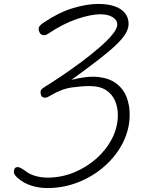

<svg xmlns="http://www.w3.org/2000/svg" viewBox="-20 -951 728 975"><path d="M219.5 4Q178.5 4 140 -8.2Q101.5 -20.5 75.5 -42.5Q50.5 -63 50.5 -75.8Q50.5 -88.5 55.5 -96.5Q60 -102.5 71 -102.5Q82 -102.5 109 -82.5Q128 -67 158.2 -58Q188.5 -49 220.5 -49Q292 -49 356.2 -75.5Q420.5 -102 470.8 -147Q521 -192 549.8 -249Q578.5 -306 578.5 -367Q578.5 -404 564.8 -437.8Q551 -471.5 519.2 -492.8Q487.5 -514 433.5 -514Q398.5 -514 345.5 -507Q292.5 -500 231 -463Q216 -453.5 204.8 -455.2Q193.5 -457 189.5 -465.5Q185.5 -475 185.8 -485.5Q186 -496 203 -507Q245 -533 295 -566.8Q345 -600.5 394.2 -637.2Q443.5 -674 484.8 -709.8Q526 -745.5 550.8 -775.8Q575.5 -806 575.5 -826Q575.5 -849.5 551.8 -864Q528 -878.5 490 -878.5Q442 -878.5 371.2 -854.8Q300.5 -831 222.5 -778.5Q210 -770.5 198.5 -772.8Q187 -775 182 -784.5Q176 -794.5 176.5 -807.2Q177 -820 203 -837Q277.5 -887.5 348.8 -909.2Q420 -931 479 -931Q528.5 -931 563 -918.8Q597.5 -906.5 615.2 -883.8Q633 -861 633 -829.5Q633 -805 616.5 -778.2Q600 -751.5 565 -718.8Q530 -686 475 -643.8Q420 -601.5 343 -545.5Q424.5 -566.5 481 -559.8Q537.5 -553 572.2 -526Q607 -499 622.8 -458Q638.5 -417 638.5 -369Q638.5 -295.5 605 -228.2Q571.5 -161 513 -108.8Q454.5 -56.5 379 -26.2Q303.5 4 219.5 4Z"/></svg>

Font: Edu AU VIC WA NT Hand
Style: Regular
Weight: 400
Designer: Tina and Corey Anderson, Eben Sorkin, Mirko Velimirovic
Foundry: Google for Education
Version: Version 1.001